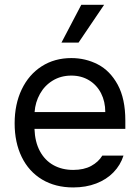

<svg xmlns="http://www.w3.org/2000/svg" viewBox="-20 -783 593 813"><path d="M42 -260.7Q42 -341.8 72 -404.5Q102.1 -467.3 156.5 -502.2Q210.9 -537.1 282.2 -537.1Q342.3 -537.1 394 -510.5Q445.8 -483.9 478.3 -424.6Q510.7 -365.2 510.7 -272.5V-237.3H126Q127.9 -182.1 148.9 -143.1Q169.9 -104 206.3 -83.7Q242.7 -63.5 290 -63.5Q335 -63.5 366 -80.3Q397 -97.2 413.1 -124H502.9Q490.2 -84 460.7 -53.5Q431.2 -22.9 387.5 -6.1Q343.8 10.7 290 10.7Q214.4 10.7 158.2 -22.9Q102.1 -56.6 72 -118.2Q42 -179.7 42 -260.7ZM425.8 -308.6Q425.8 -353 408 -387.9Q390.1 -422.9 357.4 -442.9Q324.7 -462.9 282.2 -462.9Q237.8 -462.9 203.4 -441.9Q168.9 -420.9 149.2 -385.5Q129.4 -350.1 126.5 -308.6ZM324.2 -762.7H420.9L312.5 -602.5H240.2Z"/></svg>

Font: Pretendard GOV
Style: Regular
Weight: 400
Designer: Base glyphs from Inter by Rasmus Andersson; Hangeul glyphs from Noto Sans CJK(Source Han Sans) by Jang Soo-young and Kan
Foundry: Kil Hyung-jin
Version: Version 1.309